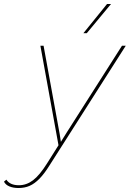

<svg xmlns="http://www.w3.org/2000/svg" viewBox="-124 -730 652 965"><path d="M-31 215Q-57 215 -76.5 207Q-96 199 -104 183L-92 173Q-74 201 -29 201Q9 201 42 176Q75 151 112 92L170 0L79 -500H95L176 -56L182 -17L210 -62L489 -500H508L125 101Q99 143 74.5 168Q50 193 25 204Q0 215 -31 215ZM414 -710H434L312 -563H295Z"/></svg>

Font: Work Sans Thin
Style: Italic
Weight: 250
Italic angle: -13°
Designer: Wei Huang
Foundry: Wei Huang
Version: Version 2.012